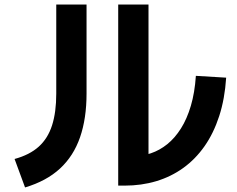

<svg xmlns="http://www.w3.org/2000/svg" viewBox="-20 -776 1040 843"><path d="M90 47 44 -78Q110 -96 150 -132Q190 -168 208.5 -225.5Q227 -283 227 -365V-756H360V-365Q360 -256 331.5 -173.5Q303 -91 243.5 -36Q184 19 90 47ZM840 -443 973 -435Q967 -342 942.5 -266.5Q918 -191 878 -134Q838 -77 784.5 -38.5Q731 0 666 19.5Q601 39 527 39H499V-756H632V-52L563 -90Q604 -90 642.5 -103Q681 -116 714.5 -143Q748 -170 774.5 -212Q801 -254 818 -311.5Q835 -369 840 -443Z"/></svg>

Font: Murecho Thin SemiBold
Style: Regular
Weight: 600
Version: Version 1.010